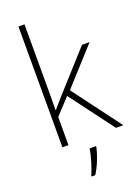

<svg xmlns="http://www.w3.org/2000/svg" viewBox="-179 -837 830 1135"><g transform="rotate(-20 236.0 -269.5)"><path d="M127 -381V-760H89V0H127V-177L219 -276L426 0H472L246 -302L453 -530H405L185 -286C164 -262 147 -242 126 -218C127 -274 127 -325 127 -381ZM278 68V61H238C232 104 208 183 192 214V221H215C245 175 267 116 278 68Z"/></g></svg>

Font: Noto Sans Myanmar ExtraLight
Style: Regular
Weight: 200
Designer: Monotype Design Team
Foundry: Monotype Imaging Inc.
Version: Version 2.107